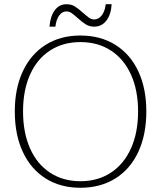

<svg xmlns="http://www.w3.org/2000/svg" viewBox="-20 -878 762 908"><path d="M50 -351Q50 -460 88 -541Q126 -622 196 -666Q266 -710 360 -710Q455 -710 525.5 -666Q596 -622 634 -541Q672 -460 672 -351Q672 -241 634 -159.5Q596 -78 525.5 -34Q455 10 360 10Q266 10 196 -34Q126 -78 88 -159.5Q50 -241 50 -351ZM633 -351Q633 -451 599.5 -525Q566 -599 504.5 -639Q443 -679 360 -679Q278 -679 216.5 -639Q155 -599 122 -525Q89 -451 89 -351Q89 -251 122 -176.5Q155 -102 216.5 -61.5Q278 -21 360 -21Q443 -21 504.5 -61.5Q566 -102 599.5 -176.5Q633 -251 633 -351ZM294 -858Q317 -858 334 -847.5Q351 -837 373 -817Q391 -801 402 -793.5Q413 -786 426 -786Q446 -786 461 -805Q476 -824 480 -858H508Q505 -809 483 -780.5Q461 -752 426 -752Q403 -752 386 -762.5Q369 -773 347 -793Q329 -809 318 -816.5Q307 -824 294 -824Q274 -824 260 -805Q246 -786 242 -752H214Q218 -801 239 -829.5Q260 -858 294 -858Z"/></svg>

Font: Thasadith
Style: Regular
Weight: 400
Designer: Cadson Demak Co.,Ltd.
Foundry: Cadson Demak Co.,Ltd.
Version: Version 1.000; ttfautohint (v1.6)